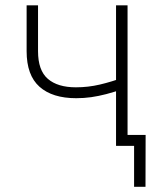

<svg xmlns="http://www.w3.org/2000/svg" viewBox="-20 -556 595 732"><path d="M270.5 -181.6Q179.7 -181.6 130.6 -225.3Q81.5 -269 81.5 -360.8V-535.6H125V-360.8Q125 -287.6 162.4 -255.4Q199.7 -223.1 269.5 -223.1Q315.9 -223.1 360.6 -233.6Q405.3 -244.1 451.7 -261.2V-217.8Q415.5 -205.1 385.5 -197.3Q355.5 -189.5 327.6 -185.5Q299.8 -181.6 270.5 -181.6ZM422.4 0V-535.6H466.3V0ZM491.2 156.2V0H443.8V-41.5H535.2L534.7 156.2Z"/></svg>

Font: Inter 20pt ExtraLight
Style: Regular
Weight: 250
Version: Version 4.001;git-66647c0bb